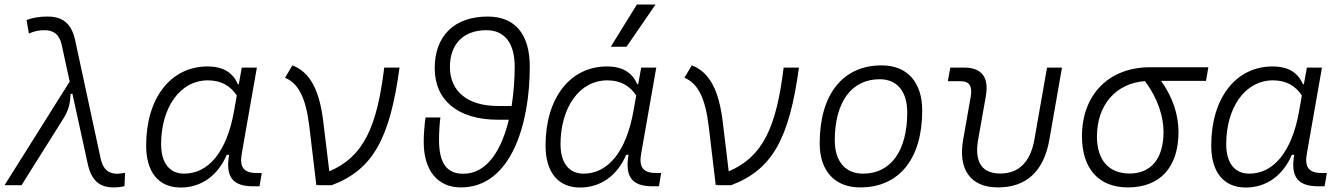

<svg xmlns="http://www.w3.org/2000/svg" viewBox="-25 -815 5904 845"><path d="M474.6 9.8C492.2 9.8 506.3 8.3 522.9 3.9L525.4 -54.2C506.3 -51.8 496.6 -50.3 491.7 -50.3C453.1 -50.3 429.2 -68.8 418.5 -114.7L305.2 -640.6C288.6 -713.4 249 -742.2 184.1 -742.2C146 -742.2 120.1 -736.8 91.8 -727.1L102.1 -667.5C125.5 -677.2 142.1 -682.1 171.9 -682.1C210 -682.1 236.3 -664.1 246.6 -617.7L281.7 -456.1L-4.9 0H69.8L254.4 -293.9C276.4 -329.1 284.2 -358.9 285.2 -400.4L293.5 -403.3L361.8 -90.8C378.4 -19.5 414.1 9.8 474.6 9.8Z M1025.9 -444.3H1022C1000 -494.1 959.5 -522.5 888.2 -522.5C726.1 -522.5 618.2 -383.3 618.2 -174.3C618.2 -57.1 673.3 10.3 770 10.3C860.8 10.3 933.6 -42 973.1 -133.8H983.4C966.8 -36.6 998.5 4.9 1089.8 4.9H1117.2L1127 -53.7H1104C1046.9 -53.7 1028.3 -80.1 1039.1 -139.6L1105.5 -517.6H1039.1ZM890.1 -461.4C951.2 -461.4 990.7 -434.6 1017.1 -395L1004.9 -325.7C972.7 -144.5 891.1 -50.8 785.6 -50.8C721.7 -50.8 684.1 -97.2 684.1 -180.2C684.1 -340.8 766.6 -461.4 890.1 -461.4Z M1367.2 0 1376.5 -2 1375 0H1435.1C1617.7 -68.8 1690.9 -206.5 1733.4 -517.6H1666C1633.8 -253.4 1574.2 -125 1424.3 -61L1397.9 -278.8C1381.3 -417.5 1339.8 -498 1261.7 -527.3L1229.5 -472.7C1289.6 -447.8 1321.8 -381.8 1336.4 -257.8Z M2003.4 9.8C2224.6 9.8 2306.6 -269.5 2306.6 -521.5C2306.6 -664.6 2241.7 -742.2 2121.6 -742.2C1975.1 -742.2 1888.2 -657.7 1888.2 -515.1C1888.2 -372.6 1991.7 -288.1 2166 -288.1H2214.4C2182.6 -156.7 2120.1 -50.3 2014.2 -50.3C1941.4 -50.3 1907.2 -96.2 1907.2 -199.7C1907.2 -232.4 1909.2 -264.2 1913.1 -297.9H1847.7C1842.8 -259.8 1839.8 -225.6 1839.8 -189.9C1839.8 -64.5 1900.9 9.8 2003.4 9.8ZM2226.6 -348.6H2166C2033.7 -348.6 1955.1 -412.6 1955.1 -520C1955.1 -621.6 2015.1 -682.1 2115.7 -682.1C2195.8 -682.1 2240.2 -625.5 2240.2 -521.5C2240.2 -465.8 2235.8 -406.2 2226.6 -348.6Z M2783.7 -444.3H2779.8C2757.8 -494.1 2717.3 -522.5 2646 -522.5C2483.9 -522.5 2376 -383.3 2376 -174.3C2376 -57.1 2431.2 10.3 2527.8 10.3C2618.7 10.3 2691.4 -42 2731 -133.8H2741.2C2724.6 -36.6 2756.3 4.9 2847.7 4.9H2875L2884.8 -53.7H2861.8C2804.7 -53.7 2786.1 -80.1 2796.9 -139.6L2863.3 -517.6H2796.9ZM2647.9 -461.4C2709 -461.4 2748.5 -434.6 2774.9 -395L2762.7 -325.7C2730.5 -144.5 2648.9 -50.8 2543.5 -50.8C2479.5 -50.8 2441.9 -97.2 2441.9 -180.2C2441.9 -340.8 2524.4 -461.4 2647.9 -461.4ZM2663.1 -609.4H2732.4L2859.9 -794.9H2777.8Z M3125 0 3134.3 -2 3132.8 0H3192.9C3375.5 -68.8 3448.7 -206.5 3491.2 -517.6H3423.8C3391.6 -253.4 3332 -125 3182.1 -61L3155.8 -278.8C3139.2 -417.5 3097.7 -498 3019.5 -527.3L2987.3 -472.7C3047.4 -447.8 3079.6 -381.8 3094.2 -257.8Z M3760.7 9.8C3932.1 9.8 4033.7 -115.7 4033.7 -328.6C4033.7 -453.6 3967.3 -527.3 3855.5 -527.3C3684.1 -527.3 3582.5 -399.9 3582.5 -184.1C3582.5 -62.5 3648.9 9.8 3760.7 9.8ZM3773.4 -50.8C3694.8 -50.8 3648.9 -105.5 3648.9 -197.3C3648.9 -366.2 3722.7 -466.3 3846.7 -466.3C3923.3 -466.3 3967.8 -412.1 3967.8 -320.3C3967.8 -150.9 3895.5 -50.8 3773.4 -50.8Z M4366.7 9.8C4492.2 9.8 4568.8 -61 4593.3 -200.2L4648.9 -517.6H4583L4527.3 -200.2C4509.8 -102.1 4459 -51.3 4377.4 -51.3C4295.9 -51.3 4262.7 -102.1 4279.8 -200.2L4313.5 -390.6C4328.6 -475.1 4296.4 -517.6 4216.8 -517.6H4157.2L4146.5 -457.5H4204.1C4241.2 -457.5 4255.4 -435.5 4247.1 -389.2L4213.9 -200.2C4190.4 -68.4 4247.1 9.8 4366.7 9.8Z M4939 9.8C5080.6 9.8 5161.6 -79.1 5161.6 -233.9C5161.6 -309.6 5136.7 -386.7 5085 -459H5282.7L5293 -519H5035.6C4855.5 -519 4736.8 -398.4 4736.8 -215.8C4736.8 -72.3 4810.5 9.8 4939 9.8ZM5014.2 -458C5070.8 -381.8 5095.7 -301.8 5095.7 -233.9C5095.7 -117.7 5041 -51.3 4946.3 -51.3C4855 -51.3 4802.7 -110.4 4802.7 -213.9C4802.7 -353.5 4886.2 -448.7 5014.2 -458Z M5713.4 -444.3H5709.5C5687.5 -494.1 5647 -522.5 5575.7 -522.5C5413.6 -522.5 5305.7 -383.3 5305.7 -174.3C5305.7 -57.1 5360.8 10.3 5457.5 10.3C5548.3 10.3 5621.1 -42 5660.6 -133.8H5670.9C5654.3 -36.6 5686 4.9 5777.3 4.9H5804.7L5814.5 -53.7H5791.5C5734.4 -53.7 5715.8 -80.1 5726.6 -139.6L5793 -517.6H5726.6ZM5577.6 -461.4C5638.7 -461.4 5678.2 -434.6 5704.6 -395L5692.4 -325.7C5660.2 -144.5 5578.6 -50.8 5473.1 -50.8C5409.2 -50.8 5371.6 -97.2 5371.6 -180.2C5371.6 -340.8 5454.1 -461.4 5577.6 -461.4Z"/></svg>

Font: Cascadia Mono NF Light
Style: Italic
Weight: 300
Italic angle: -10°
Monospace: yes
Designer: Aaron Bell
Foundry: Saja Typeworks
Version: Version 2404.023